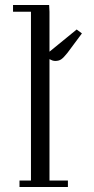

<svg xmlns="http://www.w3.org/2000/svg" viewBox="-20 -749 376 769"><path d="M32.2 -702.1V-729H176.8L178.2 -702.1V-542L287.1 -630.9L308.1 -615.2L250 -537.1Q234.9 -518.1 225.3 -511.5Q215.8 -504.9 201.2 -504.9Q195.8 -504.9 189.9 -506.8Q184.1 -508.8 181.2 -510.7L178.2 -512.2V-25.9H252V0H58.1V-25.9H104V-702.1Z"/></svg>

Font: Dehuti Alt
Style: Book
Weight: 400
Version: Version 1.2